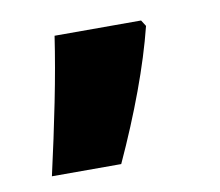

<svg xmlns="http://www.w3.org/2000/svg" viewBox="-42 -164 391 341"><g transform="rotate(-10 153.5 6.5)"><path d="M231 -116 238 -105Q225 -53 203 6.5Q181 66 152 129H27Q42 63 54.5 0.5Q67 -62 75 -116Z"/></g></svg>

Font: Noto Sans Khmer ExtraCondensed ExtraBold
Style: Regular
Weight: 800
Width: 2
Designer: Danh Hong and the Monotype Design Team
Foundry: Monotype Imaging Inc.
Version: Version 2.004